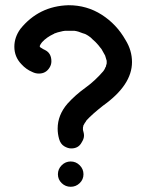

<svg xmlns="http://www.w3.org/2000/svg" viewBox="-20 -727 562 736"><path d="M251 -11Q231 -11 216.5 -25Q202 -39 202 -59Q202 -79 216.5 -93.5Q231 -108 251 -108Q271 -108 285.5 -93.5Q300 -79 300 -59Q300 -39 285.5 -25Q271 -11 251 -11ZM253 -158Q240 -158 226 -166.5Q212 -175 206.5 -194.5Q201 -214 201 -234Q201 -286 239 -330Q269 -363 306.5 -390Q344 -417 375 -453Q375 -454 376 -454Q382 -462 385 -471H386Q386 -475 388 -480L389 -484V-494L383 -514L369 -539Q365 -543 364 -545L357 -554Q347 -566 335 -576Q328 -584 317.5 -590.5Q307 -597 304 -597.5Q301 -598 299 -599Q297 -600 296 -600Q280 -607 265 -609H228Q227 -608 222 -608Q198 -603 187 -598V-597H186Q158 -584 141 -565Q135 -558 132 -550L133 -548L135 -545L137 -544Q144 -539 153 -535Q177 -523 177 -492Q177 -479 170 -468Q156 -445 129 -445Q116 -445 104 -451Q80 -461 62 -481Q35 -509 35 -548Q35 -584 58 -616Q129 -704 243 -707Q313 -707 370 -670.5Q427 -634 461 -574Q486 -534 486 -489Q486 -401 375 -322Q333 -289 312 -266Q311 -264 310 -263Q309 -262 309 -261Q304 -255 301 -248H300V-247Q300 -245 299 -242Q298 -240 298 -237V-229Q299 -224 300.5 -219Q302 -214 302 -207Q302 -195 293 -181Q281 -158 253 -158Z"/></svg>

Font: Bad Comic
Style: Regular
Weight: 400
Designer: GGBotNet
Foundry: f0n7
Version: 0.9